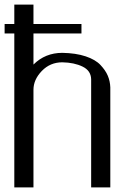

<svg xmlns="http://www.w3.org/2000/svg" viewBox="-20 -812 602 832"><path d="M42 -792H125V-708H333V-667H125V-532.2Q175.8 -583 250 -583Q308.6 -582 351.1 -567.9Q393.6 -553.7 415.5 -530.3Q437.5 -506.8 447.3 -483.4Q457 -460 458 -433.6V0H375V-468.8Q374 -505.9 337.9 -523.4Q301.8 -541 250 -542Q197.3 -542 161.1 -504.4Q125 -466.8 125 -422.9V-421.9V0H42V-667H0V-708H42Z"/></svg>

Font: wanta
Style: Medium
Weight: 500
Version: Version 0.91